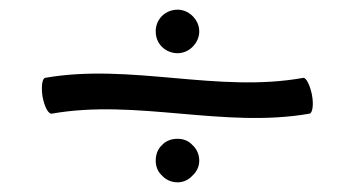

<svg xmlns="http://www.w3.org/2000/svg" viewBox="-20 -465 707 397"><path d="M392 -400C392 -412 387 -423 378 -432C370 -440 359 -445 347 -445C335 -445 323 -440 315 -432C306 -423 302 -412 302 -400C302 -388 306 -377 315 -368C323 -360 335 -355 347 -355C359 -355 370 -360 378 -368C387 -377 392 -388 392 -400ZM87 -230C263 -261 443 -199 620 -230C626 -231 629 -248 625 -269C621 -289 613 -305 607 -304C430 -272 250 -335 73 -304C67 -302 65 -285 68 -265C72 -244 80 -229 87 -230ZM392 -133C392 -145 387 -157 378 -165C370 -174 359 -178 347 -178C335 -178 323 -174 315 -165C306 -157 302 -145 302 -133C302 -121 306 -110 315 -102C323 -93 335 -88 347 -88C359 -88 370 -93 378 -102C387 -110 392 -121 392 -133Z"/></svg>

Font: Nupuram Light
Style: Regular
Weight: 300
Designer: Santhosh Thottingal (santhosh.thottingal@gmail.com)
Foundry: SMC
Version: Version 1.000